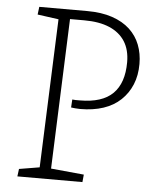

<svg xmlns="http://www.w3.org/2000/svg" viewBox="-51 -744 632 788"><g transform="rotate(5 265.0 -350.5)"><path d="M247 -334Q253 -333 260.5 -333Q268 -333 278 -333Q370 -333 414 -376.5Q458 -420 458 -506Q458 -557 436 -591.5Q414 -626 372 -644Q330 -662 268 -662H209L185 -44L321 -31L318 0H50L54 -31L138 -45L162 -657L75 -669L79 -701H276Q336 -701 380 -686Q424 -671 452.5 -644.5Q481 -618 495 -582Q509 -546 509 -503Q509 -456 493.5 -418.5Q478 -381 449 -353.5Q420 -326 378 -312Q336 -298 282 -298Q272 -298 262.5 -299Q253 -300 245 -301Z"/></g></svg>

Font: Literata ExtraLight
Style: Italic
Weight: 250
Italic angle: -2°
Designer: Latin by Veronika Burian and Jose Scaglione. Greek by Irene Vlachou. Cyrillic by Vera Evstafieva
Foundry: TypeTogether
Version: Version 3.002